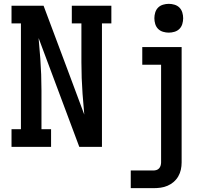

<svg xmlns="http://www.w3.org/2000/svg" viewBox="-20 -765 1090 1000"><path d="M40 0V-92H89V-643H40V-735H207L340 -380L419 -168L410 -276Q407 -317 405.5 -358.5Q404 -400 404 -441V-643H354V-735H560V-643H511V0H393L181 -567L190 -459Q193 -418 194.5 -376.5Q196 -335 196 -294V-92H246V0ZM661 215V123H779Q787 123 795 120.5Q803 118 808.5 112Q814 106 816.5 97.5Q819 89 819 81V-428H721V-520H926V81Q926 100 922 118.5Q918 137 908.5 153.5Q899 170 884.5 182.5Q870 195 852.5 202.5Q835 210 816.5 212.5Q798 215 779 215ZM859 -595Q844 -595 829 -599.5Q814 -604 803.5 -614.5Q793 -625 788.5 -640Q784 -655 784 -670Q784 -685 788.5 -700Q793 -715 803.5 -725.5Q814 -736 829 -740.5Q844 -745 859 -745Q874 -745 889 -740.5Q904 -736 914.5 -725.5Q925 -715 929.5 -700Q934 -685 934 -670Q934 -655 929.5 -640Q925 -625 914.5 -614.5Q904 -604 889 -599.5Q874 -595 859 -595Z"/></svg>

Font: Iosevka Etoile Semibold
Style: Regular
Weight: 600
Designer: Belleve Invis
Foundry: Belleve Invis
Version: Version 22.1.2; ttfautohint (v1.8.4)